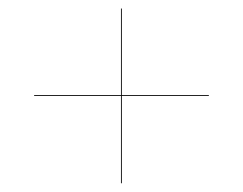

<svg xmlns="http://www.w3.org/2000/svg" viewBox="-20 -610 570 450"><path d="M263.5 -180.5H265.5V-385H469.5V-387H265.5V-590H263.5V-387H60V-385H263.5Z"/></svg>

Font: Bodoni* 96pt
Style: Regular
Weight: 400
Version: Version 2.3